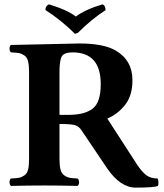

<svg xmlns="http://www.w3.org/2000/svg" viewBox="-20 -854 756 884"><path d="M189 -808.1Q189 -827.1 205.1 -834Q291 -808.1 329.1 -777.8Q374 -811 452.1 -834Q466.3 -828.1 465.8 -807.1Q401.9 -766.1 338.9 -703.1L325.2 -698.2Q263.2 -760.3 189 -808.1ZM443.8 -466.8Q443.8 -612.8 314 -612.8Q275.9 -612.8 264.9 -595Q253.9 -577.1 253.9 -523.9V-325.2H296.9Q368.7 -325.2 406.2 -353.5Q443.8 -381.8 443.8 -466.8ZM346.2 -653.8Q457 -653.8 513.2 -621.1Q590.3 -575.2 589.8 -483.9Q589.8 -414.1 555.9 -371.1Q522 -328.1 474.1 -308.1L609.9 -98.1Q632.8 -63 653.3 -47.6Q673.8 -32.2 706.1 -32.2Q709 -26.4 709.5 -14.6Q710 -2.9 707 2Q690.9 9.8 605 9.8Q534.2 9.8 473.1 -79.1L356 -252.9Q344.7 -271 327.4 -277.1Q310.1 -283.2 253.9 -283.2V-122.1Q253.9 -92.3 258.5 -73.7Q263.2 -55.2 275.6 -46.6Q288.1 -38.1 300 -35.6Q312 -33.2 336.9 -32.2Q343.8 -27.3 344 -15.1Q344.2 -2.9 336.9 2Q256.8 0 185.1 0Q110.8 0 30.8 2Q23.9 -2.9 23.9 -15.4Q23.9 -27.8 30.8 -32.2Q55.7 -33.2 67.9 -35.6Q80.1 -38.1 92.5 -46.6Q105 -55.2 109.4 -73.5Q113.8 -91.8 113.8 -122.1V-522.9Q113.8 -552.7 109.4 -571.3Q105 -589.8 92.5 -598.4Q80.1 -606.9 68.1 -609.4Q56.2 -611.8 30.8 -612.8Q23.9 -617.7 23.9 -630.4Q23.9 -643.1 30.8 -647Q50.8 -647 188.5 -650.4Q326.2 -653.8 346.2 -653.8Z"/></svg>

Font: Linux Libertine
Style: Bold
Weight: 700
Designer: Philipp H. Poll
Foundry: Philipp H. Poll
Version: Version 5.0.3